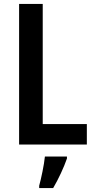

<svg xmlns="http://www.w3.org/2000/svg" viewBox="-20 -734 482 975"><path d="M77 0H421V-104H197V-714H77ZM320 71V61H208C204 103 189 173 179 209V221H250C277 175 304 117 320 71Z"/></svg>

Font: Noto Sans Sinhala UI Condensed SemiBold
Style: Regular
Weight: 600
Width: 3
Designer: Jelle Bosma - Monotype Design Team
Foundry: Monotype Imaging Inc.
Version: Version 2.006